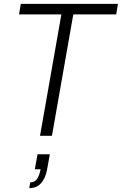

<svg xmlns="http://www.w3.org/2000/svg" viewBox="-20 -706 633 998"><path d="M188 0 299 -631H79L88 -686H593L584 -631H361L250 0ZM132 272 137 242Q159 242 171.5 225.5Q184 209 191 174H161L175 96H239L227 163Q221 201 208 225Q195 249 176.5 260.5Q158 272 132 272Z"/></svg>

Font: Archivo SemiCondensed ExtraLight
Style: Italic
Weight: 250
Width: 4
Italic angle: -10°
Designer: Hector Gatti
Foundry: Omnibus-Type
Version: Version 2.001